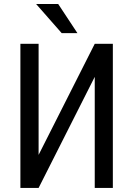

<svg xmlns="http://www.w3.org/2000/svg" viewBox="-20 -927 659 947"><path d="M447.3 -710.9H536.6V0H447.3V-547.9L170.4 0H80.6V-710.9H170.4V-163.1ZM361.8 -763.7H284.2L158.2 -907.2H267.1Z"/></svg>

Font: Roboto Condensed
Style: Regular
Weight: 400
Designer: Google
Version: Version 2.001047; 2015